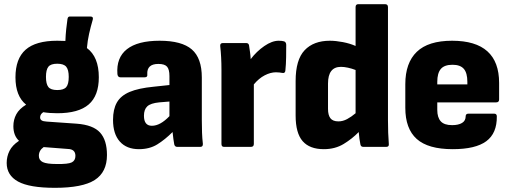

<svg xmlns="http://www.w3.org/2000/svg" viewBox="-20 -703 2445 919"><path d="M254 -161Q217 -161 187 -166Q172 -156 172 -141Q172 -132 179 -127Q186 -122 204 -121L347 -111Q426 -105 459 -68.5Q492 -32 492 39Q492 121 433.5 158.5Q375 196 243 196Q121 196 66.5 166Q12 136 12 77Q12 46 25.5 19Q39 -8 71 -29Q44 -54 44 -99Q44 -130 58 -156Q72 -182 105 -202Q54 -243 54 -333Q54 -422 102.5 -465Q151 -508 254 -508Q275 -508 293 -507Q294 -536 297 -564Q300 -592 303 -612Q305 -624 314 -624H412Q428 -624 424 -609Q414 -575 406.5 -541.5Q399 -508 396 -473Q453 -431 453 -333Q453 -245 404.5 -203Q356 -161 254 -161ZM254 -272Q285 -272 297 -286Q309 -300 309 -335Q309 -369 297 -383.5Q285 -398 254 -398Q223 -398 211.5 -383.5Q200 -369 200 -335Q200 -301 211.5 -286.5Q223 -272 254 -272ZM251 82Q307 83 324 74Q341 65 341 43Q341 11 305 10L189 1Q166 17 166 43Q166 64 185 73Q204 82 251 82Z M645 11Q586 11 553.5 -25.5Q521 -62 521 -129Q521 -180 539.5 -212.5Q558 -245 600.5 -263Q643 -281 716 -288L791 -296V-339Q791 -371 779.5 -384Q768 -397 738 -397Q682 -397 685 -347Q687 -333 673 -333H556Q544 -333 542 -348Q536 -427 587.5 -467.5Q639 -508 744 -508Q850 -508 898 -466.5Q946 -425 946 -332V-129Q946 -96 947 -68.5Q948 -41 951 -15Q952 0 939 0H828Q817 0 814 -12Q810 -33 806 -71Q770 -35 733 -12Q696 11 645 11ZM669 -149Q669 -101 707 -101Q747 -101 791 -147V-217L742 -213Q701 -209 685 -194Q669 -179 669 -149Z M1052 0Q1040 0 1040 -14V-369Q1040 -430 1034 -483Q1033 -497 1047 -497H1158Q1170 -497 1172 -486Q1174 -472 1176.5 -455Q1179 -438 1180 -420Q1208 -457 1245 -482.5Q1282 -508 1314 -508Q1330 -508 1340 -505Q1350 -501 1350 -488Q1350 -462 1349.5 -428.5Q1349 -395 1346 -366Q1345 -351 1331 -354Q1326 -355 1318 -356Q1310 -357 1301 -357Q1275 -357 1247 -342.5Q1219 -328 1195 -299V-14Q1195 0 1181 0Z M1530 11Q1462 11 1428.5 -27.5Q1395 -66 1395 -150V-315Q1395 -417 1438 -462.5Q1481 -508 1559 -508Q1587 -508 1621 -501.5Q1655 -495 1682 -483V-669Q1682 -683 1695 -683H1823Q1837 -683 1837 -669V-128Q1837 -97 1838 -68Q1839 -39 1841 -15Q1843 0 1829 0H1719Q1707 0 1705 -12Q1700 -36 1697 -71Q1666 -39 1625 -14Q1584 11 1530 11ZM1550 -182Q1550 -152 1561.5 -137Q1573 -122 1600 -122Q1621 -122 1641.5 -133Q1662 -144 1682 -161V-368Q1664 -375 1645.5 -379Q1627 -383 1612 -383Q1550 -383 1550 -303Z M2147 11Q2029 11 1974.5 -38Q1920 -87 1920 -187V-300Q1920 -402 1975 -455Q2030 -508 2144 -508Q2369 -508 2369 -306V-227Q2369 -213 2355 -213H2073V-177Q2073 -141 2089.5 -122.5Q2106 -104 2144 -104Q2174 -104 2191.5 -114.5Q2209 -125 2209 -147Q2209 -159 2223 -159H2345Q2358 -159 2358 -146Q2359 -65 2307.5 -27Q2256 11 2147 11ZM2073 -299H2217V-311Q2217 -354 2200 -373.5Q2183 -393 2146 -393Q2107 -393 2090 -373Q2073 -353 2073 -311Z"/></svg>

Font: Sofia Sans Semi Condensed Black
Style: Regular
Weight: 900
Designer: Botio Nikoltchev, Ani Petrova
Foundry: lettersoup
Version: Version 4.100; ttfautohint (v1.8.4.7-5d5b)